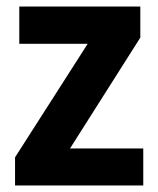

<svg xmlns="http://www.w3.org/2000/svg" viewBox="-20 -567 484 587"><path d="M418 0V-113H194L409 -452V-547H39V-433H248L26 -86V0Z"/></svg>

Font: Noto Sans Myanmar UI SemiCondensed
Style: Bold
Weight: 700
Width: 4
Designer: Monotype Design Team
Foundry: Monotype Imaging Inc.
Version: Version 2.103